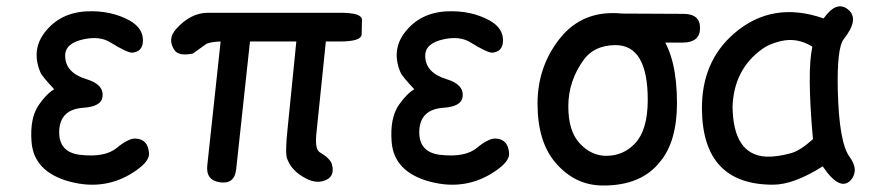

<svg xmlns="http://www.w3.org/2000/svg" viewBox="-20 -547 2710 597"><path d="M249 -300.8Q182.6 -320.8 182.6 -374Q182.6 -413.1 241.7 -425.3Q290 -435.1 321.8 -416Q377.9 -381.3 392.6 -383.3Q421.9 -386.7 424.3 -416.5Q427.2 -458.5 382.8 -483.4Q324.7 -515.1 250 -511.7Q166.5 -507.8 119.1 -446.3Q76.7 -391.1 105.5 -322.3Q109.4 -311.5 148.4 -269.5Q124 -254.9 100.6 -220.7Q72.3 -179.7 78.1 -105.5Q85.4 -12.7 196.3 17.6Q311 48.3 404.3 -17.6Q444.3 -45.9 443.4 -69.3Q440.9 -114.3 401.4 -116.2Q379.4 -117.2 342.8 -86.9Q306.6 -57.1 230.5 -65.4Q162.1 -72.8 164.1 -139.6Q166.5 -207 239.3 -211.9Q295.4 -215.8 298.8 -246.1Q303.7 -284.2 249 -300.8Z M522.5 -391.1Q535.6 -371.6 579.6 -380.4L622.6 -411.1Q637.2 -417 666 -418L624.5 -32.7Q619.6 14.2 665 20Q709.5 25.9 714.4 -21L757.3 -418H901.4L874 -145Q866.2 -71.8 872.6 -54.2Q886.2 -15.6 930.2 7.3Q966.3 26.9 996.6 11.2Q1021 -1.5 1012.2 -35.6Q1007.3 -54.2 974.1 -73.7Q958.5 -83 963.9 -133.3L993.2 -418H1036.6Q1104 -418 1104.5 -440.4Q1105 -462.9 1105.5 -485.1Q1106 -507.3 1038.6 -507.3H626.5Q572.8 -507.3 527.3 -456.5Q499.5 -425.3 522.5 -391.1Z M1368.7 -300.8Q1302.2 -320.8 1302.2 -374Q1302.2 -413.1 1361.3 -425.3Q1409.7 -435.1 1441.4 -416Q1497.6 -381.3 1512.2 -383.3Q1541.5 -386.7 1543.9 -416.5Q1546.9 -458.5 1502.4 -483.4Q1444.3 -515.1 1369.6 -511.7Q1286.1 -507.8 1238.8 -446.3Q1196.3 -391.1 1225.1 -322.3Q1229 -311.5 1268.1 -269.5Q1243.7 -254.9 1220.2 -220.7Q1191.9 -179.7 1197.8 -105.5Q1205.1 -12.7 1315.9 17.6Q1430.7 48.3 1523.9 -17.6Q1564 -45.9 1563 -69.3Q1560.5 -114.3 1521 -116.2Q1499 -117.2 1462.4 -86.9Q1426.3 -57.1 1350.1 -65.4Q1281.7 -72.8 1283.7 -139.6Q1286.1 -207 1358.9 -211.9Q1415 -215.8 1418.5 -246.1Q1423.3 -284.2 1368.7 -300.8Z M1902.8 -504.9Q1829.1 -505.4 1828.1 -458Q1826.7 -414.1 1900.4 -414.1L2102.5 -414.6Q2155.8 -414.6 2156.7 -458.5Q2157.7 -503.9 2104.5 -503.9ZM1891.6 -406.7Q1994.6 -408.7 1994.1 -234.9Q1993.7 -143.1 1955.1 -101.6Q1918.5 -62.5 1865.2 -62.5Q1818.4 -62.5 1782.2 -101.6Q1747.1 -139.6 1747.1 -216.3Q1747.1 -295.9 1795.9 -362.3Q1827.6 -405.3 1891.6 -406.7ZM1887.7 -506.3Q1781.2 -507.3 1716.8 -422.4Q1651.4 -336.4 1651.4 -225.1Q1651.4 -107.4 1706.1 -42.5Q1766.6 29.3 1853.5 29.8Q1973.6 30.8 2032.2 -43.9Q2084.5 -106 2085 -225.1Q2085.4 -504.9 1887.7 -506.3Z M2383.3 27.3Q2448.2 27.3 2538.1 -29.8Q2591.8 49.8 2626 12.7Q2651.9 -19 2621.1 -60.1Q2588.9 -105 2585 -266.1Q2582 -398.4 2603.5 -425.3Q2653.8 -488.8 2616.2 -518.1Q2580.6 -545.9 2541 -489.7Q2381.8 -545.4 2263.2 -443.4Q2161.1 -355.5 2162.6 -207Q2165 27.3 2383.3 27.3ZM2439.9 -70.8Q2393.6 -58.1 2360.4 -60.1Q2259.3 -66.9 2257.8 -216.3Q2262.2 -331.1 2349.1 -394Q2370.6 -410.2 2406.7 -418.9Q2458.5 -431.6 2505.9 -401.9Q2488.8 -324.2 2507.8 -114.3Q2468.8 -79.1 2439.9 -70.8Z"/></svg>

Font: Comic Relief
Style: Regular
Weight: 400
Designer: Jeff Davis
Foundry: Loudifier
Version: Version 1.200; ttfautohint (v1.8.4.7-5d5b)